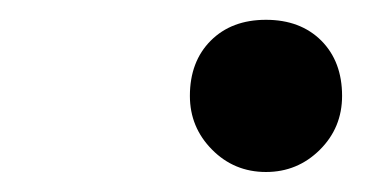

<svg xmlns="http://www.w3.org/2000/svg" viewBox="-20 -486 377 191"><path d="M168.9 -390.6Q168.9 -424.8 189.7 -445.6Q210.4 -466.3 244.6 -466.3Q278.8 -466.3 299.6 -445.6Q320.3 -424.8 320.3 -390.6Q320.3 -358.9 298.1 -336.9Q275.9 -314.9 244.6 -314.9Q212.9 -314.9 190.9 -337.2Q168.9 -359.4 168.9 -390.6Z"/></svg>

Font: QumpellkaNo12
Style: Regular
Weight: 500
Designer: gluk (gluksza@wp.pl)
Foundry: gluk (gluksza@wp.pl)
Version: Version 00.480